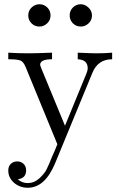

<svg xmlns="http://www.w3.org/2000/svg" viewBox="-20 -679 567 904"><path d="M19 124Q19 103 31.5 92Q44 81 61 81Q79 81 91 92.5Q103 104 103 123Q103 160 64 165Q83 183 111 183Q141 183 165 161Q189 139 199.5 118Q210 97 225 59Q239 29 250 0L100 -365Q90 -389 75 -394.5Q60 -400 19 -400V-431Q64 -428 116 -428Q147 -428 225 -431V-400Q169 -400 169 -374Q169 -371 175 -356L286 -87L387 -333Q393 -347 393 -357Q393 -398 346 -400V-431Q412 -428 433 -428Q474 -428 508 -431V-400Q441 -400 415 -336L239 91Q191 205 111 205Q73 205 46 181.5Q19 158 19 124ZM113 -606Q113 -629 129 -644Q145 -659 166 -659Q187 -659 202.5 -644Q218 -629 218 -606Q218 -584 202 -569Q186 -554 166 -554Q143 -554 128 -569.5Q113 -585 113 -606ZM308 -606Q308 -629 323.5 -644Q339 -659 360 -659Q380 -659 396.5 -643.5Q413 -628 413 -606Q413 -584 397 -569Q381 -554 361 -554Q338 -554 323 -569.5Q308 -585 308 -606Z"/></svg>

Font: CMU Serif
Style: Roman
Weight: 500
Version: Version 0.7.0